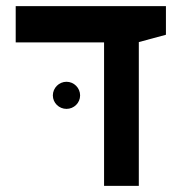

<svg xmlns="http://www.w3.org/2000/svg" viewBox="-20 -606 626 626"><path d="M319.3 0H432.6V-468.8L521 -492.7V-585.9H31.2V-467.8H319.3ZM196.8 -251C221.2 -251 241.2 -270.5 241.2 -294.9C241.2 -319.3 221.2 -339.4 196.8 -339.4C172.4 -339.4 152.3 -319.3 152.3 -294.9C152.3 -270.5 172.4 -251 196.8 -251Z"/></svg>

Font: Cascadia Code PL SemiBold
Style: Regular
Weight: 600
Monospace: yes
Designer: Aaron Bell
Foundry: Saja Typeworks
Version: Version 2404.023